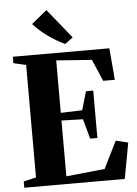

<svg xmlns="http://www.w3.org/2000/svg" viewBox="-64 -1037 775 1085"><g transform="rotate(-5 324.0 -494.5)"><path d="M100 -52V-690L29 -706.5V-743H576.5L592 -563H526L472.5 -686.5L271.5 -701V-403.5L393 -407.5L424 -513H465V-244H424L393 -356.5L271.5 -360V-43.5L490.5 -66L567 -220L636.5 -203L599 0H29V-35.5ZM330.5 -789.5Q306 -800 281.2 -814.8Q256.5 -829.5 233 -846.5Q209.5 -863.5 189.2 -881.8Q169 -900 153.5 -917.5L241 -989L375.5 -822.5L331.5 -789.5Z"/></g></svg>

Font: Merriweather 96pt ExtraBold
Style: Regular
Weight: 800
Version: Version 2.100